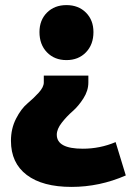

<svg xmlns="http://www.w3.org/2000/svg" viewBox="-20 -509 514 754"><path d="M347 -383Q347 -334 317.5 -303.5Q288 -273 241 -273Q194 -273 164.5 -303.5Q135 -334 135 -383Q135 -430 164.5 -459.5Q194 -489 241 -489Q288 -489 317.5 -459.5Q347 -430 347 -383ZM327 -212V-185Q327 -153 307.5 -122.5Q288 -92 265 -72Q242 -52 222.5 -27Q203 -2 203 20Q203 75 305 75Q373 75 434 49L474 180Q371 225 261 225Q147 225 85 178Q23 131 23 44Q23 -4 43 -43Q63 -82 87.5 -102.5Q112 -123 132 -145Q152 -167 152 -185V-212Z"/></svg>

Font: Cantarell Extra Bold
Style: Regular
Weight: 800
Designer: Dave Crossland, Nikolaus Waxweiler, Florian Fecher, Jacques Le Bailly, Eben Sorkin, Alexei Vanyashin, Alexios Zavras, Em
Version: Version 0.303